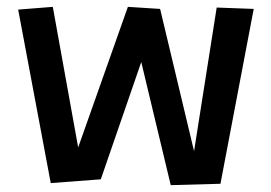

<svg xmlns="http://www.w3.org/2000/svg" viewBox="-20 -519 791 560"><path d="M612 -497 546 -78 447 -493 353 -499 208 -89 134 -499 33 -491 128 15 274 4 392 -338 478 21 623 17 720 -493Z"/></svg>

Font: McLaren
Style: Regular
Weight: 400
Designer: Astigmatic (AOETI)
Foundry: Astigmatic (AOETI)
Version: Version 1.000